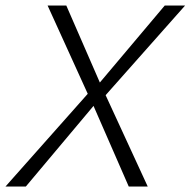

<svg xmlns="http://www.w3.org/2000/svg" viewBox="-27 -678 693 698"><path d="M-7 0 292 -337 146 -658H214L336 -378L572 -658H646L357 -332L510 0H441L313 -293L67 0Z"/></svg>

Font: Ysabeau Office Light
Style: Italic
Weight: 300
Italic angle: -12°
Designer: Christian Thalmann (Catharsis Fonts)
Version: Version 2.001;gftools[0.9.30]; featfreeze: tnum,lnum,ss02